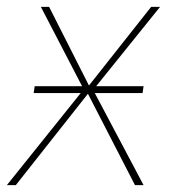

<svg xmlns="http://www.w3.org/2000/svg" viewBox="-39 -539 492 559"><path d="M376 -268H237L379 0H354L217 -266L7 0H-19L196 -268H59L62 -288H200L80 -519H104L220 -290L401 -519H427L241 -288H379Z"/></svg>

Font: FiraGO Thin
Style: Italic
Weight: 100
Italic angle: -8°
Designer: bBox Type GmbH
Foundry: bBox Type GmbH
Version: Version 1.001